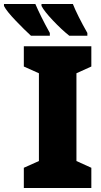

<svg xmlns="http://www.w3.org/2000/svg" viewBox="-92 -947 509 967"><path d="M368 0H28V-102L104 -136V-578L28 -612V-714H368V-612L293 -578V-136L368 -102ZM86 -927H-72V-917Q-59 -891 -13 -843Q33 -795 64 -767H159V-781Q136 -822 116.5 -861.5Q97 -901 86 -927ZM275 -927H117V-917Q131 -890 174.5 -844Q218 -798 257 -767H348V-781Q324 -823 304.5 -862Q285 -901 275 -927Z"/></svg>

Font: Noto Sans Display SemiCondensed Black
Style: Regular
Weight: 900
Width: 4
Designer: Monotype Design Team
Foundry: Monotype Imaging Inc.
Version: Version 1.900